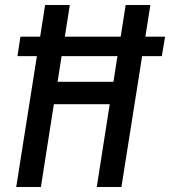

<svg xmlns="http://www.w3.org/2000/svg" viewBox="-20 -750 682 770"><path d="M45 0H144L196 -332H420L368 0H467L550 -525H629L642 -603H563L583 -730H484L464 -603H240L260 -730H161L141 -603H62L50 -525H128ZM211 -422 227 -525H451L435 -422Z"/></svg>

Font: JetBrains Mono Medium
Style: Italic
Weight: 436
Italic angle: -9°
Monospace: yes
Designer: Philipp Nurullin, Konstantin Bulenkov
Foundry: JetBrains
Version: Version 2.305